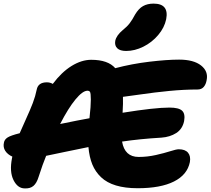

<svg xmlns="http://www.w3.org/2000/svg" viewBox="-23 -1028 1177 1073"><path d="M682.1 -743.2Q647.9 -743.2 632.3 -758.3Q616.7 -773.4 621.1 -799.8Q627.4 -830.1 663.1 -859.9Q686.5 -878.4 701.4 -897.7Q716.3 -917 731.9 -946.8Q752 -980.5 776.6 -994.1Q801.3 -1007.8 835 -1007.8Q922.4 -1007.8 905.8 -920.9Q896 -873.5 861.1 -832.3Q826.2 -791 778.1 -767.1Q730 -743.2 682.1 -743.2ZM115.2 24.9Q75.7 24.9 52.5 -21.5Q29.3 -67.9 43.9 -143.1Q44.4 -144.5 44.9 -147.9Q45.4 -151.4 45.9 -152.8Q19.5 -164.6 6.3 -185.1Q-6.8 -205.6 -1 -231Q2 -248.5 19.5 -259.8Q37.1 -271 85.9 -283.2H86.9Q97.7 -309.1 121.8 -361.8Q146 -414.6 160.4 -452.4Q174.8 -490.2 182.1 -526.9Q189.9 -567.9 238.8 -567.9Q257.3 -567.9 272 -559.1Q320.8 -624.5 376.7 -659.2Q432.6 -693.8 486.8 -693.8Q580.6 -693.8 621.1 -647Q713.9 -671.4 812 -683.1Q910.2 -694.8 978 -694.8Q1059.1 -694.8 1100.6 -662.1Q1142.1 -629.4 1131.8 -580.1Q1127.9 -556.6 1115.5 -542.2Q1103 -527.8 1081.1 -527.8Q1005.9 -527.8 923.1 -519.8Q840.3 -511.7 762 -500.2Q683.6 -488.8 664.1 -486.8Q665.5 -452.6 662.1 -397.9Q841.8 -426.8 923.8 -426.8Q976.1 -426.8 994.6 -409.4Q1013.2 -392.1 1005.9 -351.1Q996.6 -306.6 961.7 -284.4Q926.8 -262.2 878.9 -258.8Q757.3 -251.5 659.2 -236.8Q673.8 -150.9 752 -150.9Q800.3 -150.9 847.9 -161.6Q895.5 -172.4 929 -183.1Q962.4 -193.8 976.1 -193.8Q1011.7 -193.8 1027.8 -174.6Q1043.9 -155.3 1038.1 -122.1Q1023.9 -51.3 949.2 -13.7Q874.5 23.9 746.1 23.9Q676.3 23.9 625.2 8.5Q574.2 -6.8 542 -37.4Q509.8 -67.9 492.9 -109.1Q476.1 -150.4 471.2 -206.1Q418.9 -195.8 339.1 -179Q259.3 -162.1 234.9 -157.2Q216.3 -112.8 192.9 -40Q182.1 -4.4 163.8 11Q145.5 26.4 115.2 24.9ZM465.8 -521Q439 -521 398.7 -472.2Q358.4 -423.3 313 -335Q418.5 -356.9 477.1 -367.2Q484.9 -437.5 484.6 -472.2Q484.4 -506.8 480.2 -513.9Q476.1 -521 465.8 -521Z"/></svg>

Font: Shantell Sans Irregular Bouncy
Style: Italic
Weight: 800
Italic angle: -11.31°
Designer: Stephen Nixon, Anya Danilova, Shantell Martin
Foundry: Arrow Type
Version: Version 1.006;[9816181b4]